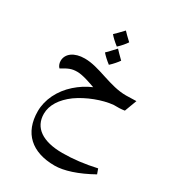

<svg xmlns="http://www.w3.org/2000/svg" viewBox="-224 -931 1090 1206"><g transform="rotate(30 321.0 -327.5)"><path d="M329 -691C352 -712 371 -735 383 -753C357 -777 338 -796 328 -807C302 -779 282 -759 269 -747C282 -731 301 -713 329 -691ZM343 -567C366 -588 386 -612 397 -628C371 -653 353 -672 342 -684C317 -656 297 -636 283 -622C298 -605 318 -586 343 -567ZM364 152C430 152 521 123 623 66L610 30C526 49 444 59 367 59C222 59 143 3 143 -97C143 -160 182 -220 250 -270C319 -319 418 -357 496 -364C519 -363 552 -364 574 -368L607 -456L532 -454C474 -454 420 -470 358 -490C296 -510 246 -526 193 -526C118 -526 68 -490 68 -437C68 -419 76 -400 86 -392C133 -421 155 -430 194 -430C235 -430 297 -407 328 -396C286 -378 249 -354 215 -324C144 -261 102 -176 102 -92C102 65 198 152 364 152Z"/></g></svg>

Font: Noto Naskh Arabic UI Medium
Style: Regular
Weight: 500
Designer: Monotype Design Team, David Williams, Mohamad Dakak and Nizar Qandah
Foundry: Monotype Imaging Inc.
Version: Version 2.014